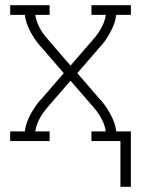

<svg xmlns="http://www.w3.org/2000/svg" viewBox="-20 -540 540 735"><path d="M441 175V0H330V-37H385Q383 -52 377.5 -66Q372 -80 364.5 -93Q357 -106 347.5 -118Q338 -130 328 -141L250 -231L172 -141Q162 -130 152.5 -118Q143 -106 135.5 -93Q128 -80 122.5 -66Q117 -52 115 -37H170V0H19V-37H75Q77 -55 83.5 -72.5Q90 -90 99 -106Q108 -122 118.5 -137Q129 -152 142 -165L224 -260L142 -355Q129 -368 118.5 -383Q108 -398 99 -414Q90 -430 83.5 -447.5Q77 -465 75 -483H19V-520H170V-483H115Q117 -468 122.5 -454Q128 -440 135.5 -427Q143 -414 152.5 -402Q162 -390 172 -379L250 -289L328 -379Q338 -390 347.5 -402Q357 -414 364.5 -427Q372 -440 377.5 -454Q383 -468 385 -483H330V-520H481V-483H425Q423 -465 416.5 -447.5Q410 -430 401 -414Q392 -398 381.5 -383Q371 -368 358 -355L276 -260L358 -165Q371 -152 381.5 -137Q392 -122 401 -106Q410 -90 416.5 -72.5Q423 -55 425 -37H481V175Z"/></svg>

Font: Iosevka Curly Slab Extralight
Style: Regular
Weight: 200
Monospace: yes
Designer: Belleve Invis
Foundry: Belleve Invis
Version: Version 22.1.2; ttfautohint (v1.8.4)